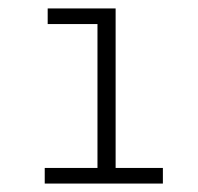

<svg xmlns="http://www.w3.org/2000/svg" viewBox="-20 -762 470 455"><path d="M254 -742V-364H366V-327H86V-364H211V-705H93V-742Z"/></svg>

Font: Montserrat-Alt1 Light
Style: Regular
Weight: 300
Designer: Differentunic
Foundry: Differentunic
Version: Version 7.222